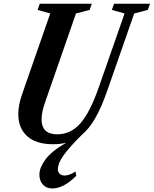

<svg xmlns="http://www.w3.org/2000/svg" viewBox="-20 -782 844 1055"><path d="M271.5 10.5Q178 10.5 129.2 -33.8Q80.5 -78 80.5 -155Q80.5 -204.5 101.5 -264.5L256 -708L186.5 -727.5L198.5 -761.5H484.5L472.5 -727.5L397.5 -708L229.5 -225Q208.5 -168 208.5 -125.5Q208.5 -44 295 -44Q369 -44 422.2 -104.8Q475.5 -165.5 524.5 -307L664.5 -708L594.5 -727.5L607 -761.5H804.5L792 -727.5L717.5 -708L568 -280Q537 -191.5 503.5 -133Q470 -74.5 429 -40.5Q361.5 26.5 329.8 70.8Q298 115 298 148Q298 162 307.2 172.2Q316.5 182.5 334.5 182.5Q347.5 182.5 361 177.8Q374.5 173 395 160.5L399 184Q329.5 253.5 268 253.5Q234.5 253.5 215.5 232.2Q196.5 211 196.5 177.5Q196.5 140 229.2 94.8Q262 49.5 344 2Q311 10.5 271.5 10.5Z"/></svg>

Font: Libre Caslon Condensed Bold
Style: Italic
Weight: 700
Italic angle: -22.583°
Designer: Pablo Impallari, Rodrigo Fuenzalida, Katja Schimmel, Ertekin Erdin
Foundry: Pablo Impallari, Rodrigo Fuenzalida
Version: Version 2.000; ttfautohint (v1.8.4.7-5d5b);gftools[0.9.33]